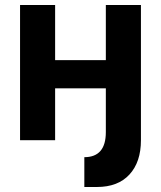

<svg xmlns="http://www.w3.org/2000/svg" viewBox="-20 -560 643 767"><path d="M543 0Q543 87.4 497.1 137.2Q451.2 187 367.2 187H316.9V67.9Q402.8 67.9 402.8 -32.2V-207H200.2V0H60.1V-540H200.2V-319.8H402.8V-540H543Z"/></svg>

Font: Miedinger*
Style: Bold
Weight: 700
Version: Version 001.000